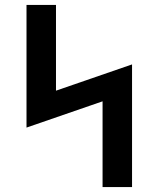

<svg xmlns="http://www.w3.org/2000/svg" viewBox="-20 -755 640 775"><path d="M394 0V-346L87 -240V-735H206V-389L513 -495V0Z"/></svg>

Font: Iosevka HT Extended
Style: Bold
Weight: 700
Width: 7
Monospace: yes
Designer: Belleve Invis
Foundry: Belleve Invis
Version: Version 32.3.0; ttfautohint (v1.8.4)